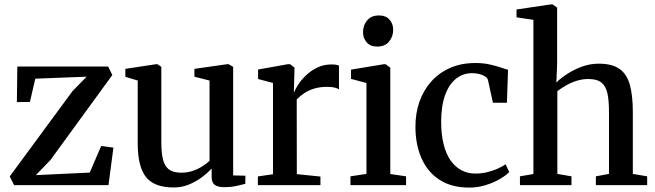

<svg xmlns="http://www.w3.org/2000/svg" viewBox="-20 -839 2970 870"><path d="M372.5 -491.5 140 -482.5 115.5 -377 56.5 -376.5 58.5 -537.5H470L489 -499L209 -114.5L142.5 -45.5L386.5 -57L438.5 -177.5L494 -170L471.5 0H44L24 -39.5L308.5 -426Z M995 9Q967.5 9 953.2 -1.2Q939 -11.5 939 -37.5V-75.5Q921.5 -56 895 -36Q868.5 -16 836 -2.8Q803.5 10.5 767.5 10.5Q679 10.5 641.5 -36.8Q604 -84 604 -190V-474L548 -491V-527L686.5 -548H693.5L711 -536V-195Q711 -147 718.5 -116.5Q726 -86 745.5 -71.2Q765 -56.5 801.5 -56.5Q830 -56.5 854.2 -65Q878.5 -73.5 897.5 -85.8Q916.5 -98 929.5 -110V-474L861 -491.5V-527L1008.5 -548H1016L1036.5 -536V-44L1092 -43L1091.5 -6Q1074.5 -1.5 1050.5 3.8Q1026.5 9 995 9Z M1148.5 0V-39.5L1217 -49.5V-463L1149.5 -481V-524L1284 -548H1294.5L1314.5 -532.5L1314 -508.5L1311.5 -421L1314 -423.5Q1318 -435 1331 -455.2Q1344 -475.5 1365.8 -496.8Q1387.5 -518 1416.8 -532.5Q1446 -547 1482.5 -547Q1495 -547 1503 -545.5Q1511 -544 1516 -542V-434Q1510 -438.5 1496.8 -442Q1483.5 -445.5 1463 -445.5Q1428.5 -445.5 1402.5 -437.2Q1376.5 -429 1357.5 -416Q1338.5 -403 1324.5 -388.5L1325 -50L1432 -39V0Z M1568 0V-40L1640.5 -51V-463L1570.5 -481.5V-523.5L1719 -548H1727.5L1748.5 -532V-50.5L1820 -40V0ZM1689 -628Q1658.5 -628 1641.8 -646.8Q1625 -665.5 1625 -693.5Q1625 -724.5 1643.8 -746.8Q1662.5 -769 1697 -769H1698Q1728 -769 1744.8 -750.5Q1761.5 -732 1761.5 -704Q1761.5 -673 1742.8 -650.5Q1724 -628 1690 -628Z M2106 11Q2025.5 11 1971.2 -24.5Q1917 -60 1889.8 -122.2Q1862.5 -184.5 1862.5 -263Q1862 -324.5 1880.2 -377Q1898.5 -429.5 1933.8 -469.2Q1969 -509 2019.5 -531.2Q2070 -553.5 2134.5 -553.5Q2169 -553.5 2197.5 -547.2Q2226 -541 2247.2 -533.8Q2268.5 -526.5 2282 -522.5L2277 -373.5H2213.5L2191.5 -475Q2190 -483.5 2180 -491Q2170 -498.5 2154.2 -503Q2138.5 -507.5 2119 -507.5Q2079 -507.5 2047.5 -483.2Q2016 -459 1997.8 -410.5Q1979.5 -362 1979 -289.5Q1979 -230.5 1990 -186Q2001 -141.5 2021.8 -112Q2042.5 -82.5 2071 -67.5Q2099.5 -52.5 2134 -52.5Q2162 -52.5 2187.8 -58.8Q2213.5 -65 2235 -74.8Q2256.5 -84.5 2271 -94.5L2287.5 -59.5Q2271.5 -43 2243.2 -26.8Q2215 -10.5 2179.5 0.2Q2144 11 2106 11Z M2397 -50.5V-749L2320.5 -760.5V-796L2475.5 -819H2484L2504.5 -804.5V-548.5L2501 -465Q2519 -483.5 2549 -503.2Q2579 -523 2616.2 -536.8Q2653.5 -550.5 2693 -550.5Q2754 -550.5 2787.5 -526.5Q2821 -502.5 2834.2 -454Q2847.5 -405.5 2847.5 -331.5V-51L2912.5 -40V0H2680V-40L2739.5 -51V-331Q2739.5 -381 2732.8 -414.2Q2726 -447.5 2706 -464.2Q2686 -481 2645.5 -481Q2619.5 -481 2594.2 -473.2Q2569 -465.5 2546.5 -452.8Q2524 -440 2505.5 -426V-51L2569.5 -40V0H2336V-40Z"/></svg>

Font: Merriweather 60pt Medium
Style: Regular
Weight: 500
Version: Version 2.100